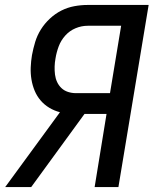

<svg xmlns="http://www.w3.org/2000/svg" viewBox="-20 -755 640 775"><path d="M1 0 222 -302Q199 -308 179 -320Q159 -332 144 -349.5Q129 -367 120 -388.5Q111 -410 107 -434Q103 -458 104 -483Q105 -508 109 -532Q114 -559 122 -585.5Q130 -612 145 -636Q160 -660 181.5 -680Q203 -700 228 -712.5Q253 -725 280 -730Q307 -735 334 -735H580L458 0H362L410 -295H321L106 0ZM286 -379H424L469 -651H334Q309 -651 285 -641Q261 -631 243.5 -611.5Q226 -592 217 -568Q208 -544 204 -519Q201 -503 200.5 -486.5Q200 -470 202 -454Q204 -438 210.5 -424Q217 -410 228 -399.5Q239 -389 254.5 -384Q270 -379 286 -379Z"/></svg>

Font: Iosevka Curly Medium Extended
Style: Italic
Weight: 500
Width: 7
Italic angle: -9°
Monospace: yes
Designer: Belleve Invis
Foundry: Belleve Invis
Version: Version 11.1.0; ttfautohint (v1.8.3)